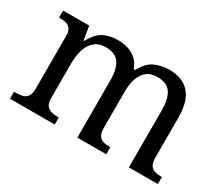

<svg xmlns="http://www.w3.org/2000/svg" viewBox="-101 -773 1146 1000"><g transform="rotate(30 472.5 -273.0)"><path d="M28 0V-42H41Q64 -42 81 -47Q98 -52 108 -67.5Q118 -83 118 -114V-426Q118 -456 108 -470.5Q98 -485 80.5 -489.5Q63 -494 41 -494H38V-536H195L208 -455H213Q243 -511 280.5 -528.5Q318 -546 364 -546Q396 -546 424.5 -537Q453 -528 475 -508.5Q497 -489 509 -455H517Q547 -511 587.5 -528.5Q628 -546 674 -546Q751 -546 794 -499.5Q837 -453 837 -350V-114Q837 -83 847 -67.5Q857 -52 874.5 -47Q892 -42 914 -42H917V0H743V-345Q743 -410 719.5 -446Q696 -482 638 -482Q597 -482 572.5 -461.5Q548 -441 537.5 -407Q527 -373 527 -333V-114Q527 -83 537 -67.5Q547 -52 564.5 -47Q582 -42 604 -42H607V0H433V-345Q433 -410 409.5 -446Q386 -482 328 -482Q285 -482 259.5 -459.5Q234 -437 223 -400Q212 -363 212 -320V-109Q212 -80 223.5 -65.5Q235 -51 253.5 -46.5Q272 -42 294 -42H297V0Z"/></g></svg>

Font: Noto Serif Sinhala
Style: Regular
Weight: 400
Designer: Jelle Bosma - Monotype Design Team
Foundry: Monotype Imaging Inc.
Version: Version 2.006